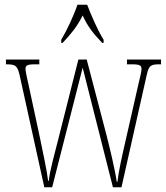

<svg xmlns="http://www.w3.org/2000/svg" viewBox="-20 -786 698 806"><path d="M237 -619V-606H243C279 -645 303 -673 327 -721C349 -673 372 -645 409 -606H415V-619C391 -657 363 -721 346 -766H305C290 -721 260 -657 237 -619ZM64 -463 166 0H199L327 -502L454 0H490L595 -467C605 -513 612 -516 653 -516H656V-536H513V-516H536C570 -516 574 -509 574 -496C574 -484 567 -459 560 -428L510 -208C491 -125 478 -67 473 -23H470C464 -69 439 -173 426 -223L344 -536H309L226 -207C214 -158 187 -63 185 -27H182C178 -64 158 -158 148 -206L101 -425C96 -446 87 -487 87 -496C87 -509 91 -516 125 -516H145V-536H5V-516H6C46 -516 54 -511 64 -463Z"/></svg>

Font: Noto Serif Bengali ExtraCondensed Thin
Style: Regular
Weight: 100
Width: 2
Designer: Juan Bruce, Universal Thirst, Indian Type Foundry and the Monotype Design Team.
Foundry: Monotype Imaging Inc.
Version: Version 2.003